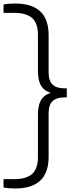

<svg xmlns="http://www.w3.org/2000/svg" viewBox="-39 -838 421 1088"><path d="M47 230Q29 230 11.5 228.5Q-6 227 -19 224.5V177H43Q109.5 177 142.8 147.8Q176 118.5 176 52V-189.5Q176 -247 198 -277.5Q220 -308 267 -316V-307.5Q220 -316 198 -346.2Q176 -376.5 176 -433.5V-640Q176 -707 142.8 -736Q109.5 -765 43 -765H-19V-812.5Q-6 -815.5 11.5 -816.8Q29 -818 47 -818Q141.5 -818 189 -773.5Q236.5 -729 236.5 -639V-427.5Q236.5 -380 258.8 -358.8Q281 -337.5 325.5 -337.5H339.5V-286H325.5Q281 -286 258.8 -264.8Q236.5 -243.5 236.5 -196V51Q236.5 141 189 185.5Q141.5 230 47 230Z"/></svg>

Font: Encode Sans SemiExpanded Light
Style: Regular
Weight: 300
Width: 6
Designer: Multiple Designers
Foundry: Impallari Type
Version: Version 3.002